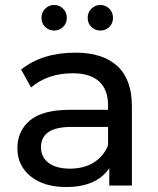

<svg xmlns="http://www.w3.org/2000/svg" viewBox="-20 -747 638 773"><path d="M234 -638.5Q219 -624 198 -624Q177 -624 162 -638.5Q147 -653 147 -675Q147 -697 162 -712Q177 -727 198 -727Q219 -727 234 -712Q249 -697 249 -675Q249 -653 234 -638.5ZM420 -638.5Q405 -624 384 -624Q363 -624 348 -638.5Q333 -653 333 -675Q333 -697 348 -712Q363 -727 384 -727Q405 -727 420 -712Q435 -697 435 -675Q435 -653 420 -638.5ZM284 -535Q394 -535 452.5 -481Q511 -427 511 -320V0H420V-70Q369 6 246 6Q157 6 103.5 -37Q50 -80 50 -150Q50 -220 101 -262.5Q152 -305 263 -305H415V-324Q415 -386 379 -419Q343 -452 273 -452Q172 -452 105 -395L65 -467Q150 -535 284 -535ZM415 -162V-236H267Q145 -236 145 -154Q145 -114 176 -91Q207 -68 262 -68Q317 -68 357 -92.5Q397 -117 415 -162Z"/></svg>

Font: Montserrat
Style: Regular
Weight: 500
Designer: Julieta Ulanovsky
Foundry: Julieta Ulanovsky
Version: Version 7.200;PS 007.200;hotconv 1.0.88;makeotf.lib2.5.64775